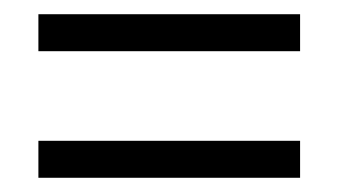

<svg xmlns="http://www.w3.org/2000/svg" viewBox="-20 -478 476 270"><path d="M34 -406H402V-458H34ZM34 -228H402V-280H34Z"/></svg>

Font: Secuela Light
Style: Regular
Weight: 300
Designer: Fernando Haro
Foundry: deFharo
Version: Version 1.708